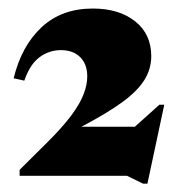

<svg xmlns="http://www.w3.org/2000/svg" viewBox="-20 -735 420 450"><path d="M226.5 -375.5 353.5 -489.5H365L325.5 -304.5H315.5L277.5 -323H26V-337L92.5 -403Q127.5 -438 147.5 -465Q167.5 -492 176 -514.2Q184.5 -536.5 184.5 -556Q184.5 -584.5 168 -601Q151.5 -617.5 122.5 -617.5Q95 -617.5 72.5 -600.8Q50 -584 37 -546L12 -551.5Q30.5 -627.5 77.5 -671.2Q124.5 -715 197.5 -715Q259 -715 296.8 -685Q334.5 -655 334.5 -603.5Q334.5 -573 318.2 -547.2Q302 -521.5 267.5 -496.2Q233 -471 177.5 -441.5L139 -421L139.5 -438H341.5Z"/></svg>

Font: Newsreader 60pt ExtraBold
Style: Regular
Weight: 800
Designer: Hugues Gentile
Foundry: Production Type
Version: Version 1.003